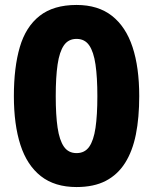

<svg xmlns="http://www.w3.org/2000/svg" viewBox="-20 -745 618 775"><path d="M542 -357Q542 -270 528.5 -202.5Q515 -135 485 -87.5Q455 -40 407 -15Q359 10 289 10Q201 10 145 -34Q89 -78 62.5 -160Q36 -242 36 -357Q36 -473 60 -555Q84 -637 140 -681Q196 -725 289 -725Q376 -725 432 -681Q488 -637 515 -555Q542 -473 542 -357ZM205 -357Q205 -280 212.5 -229.5Q220 -179 238 -153Q256 -127 289 -127Q322 -127 340 -152.5Q358 -178 365.5 -229Q373 -280 373 -357Q373 -433 365.5 -484.5Q358 -536 340 -562Q322 -588 289 -588Q256 -588 238 -562Q220 -536 212.5 -485Q205 -434 205 -357Z"/></svg>

Font: Noto Sans Thai ExtraBold
Style: Regular
Weight: 800
Version: Version 2.001